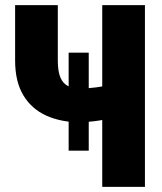

<svg xmlns="http://www.w3.org/2000/svg" viewBox="-20 -731 635 751"><path d="M327.1 -524.9V-141.6H248.5V-524.9ZM39.1 -710.9H206.1V-494.6Q206.1 -451.7 216.3 -427.7Q226.6 -403.8 246.8 -394Q267.1 -384.3 297.9 -384.3Q304.2 -384.3 320.3 -385.5Q336.4 -386.7 355.2 -389.2Q374 -391.6 389.9 -394.8Q405.8 -397.9 411.1 -402.3V-270.5Q404.8 -266.6 388.2 -263.2Q371.6 -259.8 352.1 -257.3Q332.5 -254.9 317.1 -253.7Q301.8 -252.4 297.9 -252.4Q220.2 -252.4 162.1 -278.3Q104 -304.2 71.5 -357.9Q39.1 -411.6 39.1 -494.6ZM379.9 -710.9H546.9V0H379.9Z"/></svg>

Font: Roboto Condensed Black
Style: Regular
Weight: 900
Designer: Christian Robertson
Foundry: Google
Version: Version 3.008; 2023